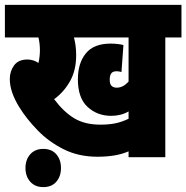

<svg xmlns="http://www.w3.org/2000/svg" viewBox="-20 -642 761 784"><path d="M655 -489V0H505V-24Q477 -12 445.5 -7Q414 -2 378 -2Q301 -2 240 -32.5Q179 -63 133.5 -110Q88 -157 59 -204Q20 -267 20 -319Q20 -351 37.5 -375Q55 -399 92 -399Q116 -399 137 -385Q143 -411 143 -437Q143 -464 137 -489H0V-622H721V-489ZM456 -284Q469 -284 480.5 -289.5Q492 -295 505 -309V-489H282Q286 -474 288.5 -456Q291 -438 291 -416Q291 -355 266 -310.5Q241 -266 201 -237Q241 -184 284 -158.5Q327 -133 390 -133Q423 -133 449 -138Q475 -143 505 -157V-187Q474 -169 434 -169Q377 -169 337.5 -205.5Q298 -242 298 -318Q298 -384 330.5 -424Q363 -464 432 -464Q444 -464 459 -462.5Q474 -461 484 -458L476 -348Q466 -351 456 -351Q440 -351 434 -342Q428 -333 428 -317Q428 -298 436 -291Q444 -284 456 -284ZM84 44Q84 10 103.5 -12Q123 -34 157 -34Q191 -34 210 -12Q229 10 229 44Q229 78 210 100Q191 122 157 122Q123 122 103.5 100Q84 78 84 44Z"/></svg>

Font: Noto Sans ExtraCondensed Black
Style: Regular
Weight: 900
Width: 2
Designer: Monotype Design Team
Foundry: Monotype Imaging Inc.
Version: Version 2.013; ttfautohint (v1.8.4.7-5d5b)